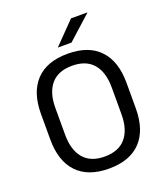

<svg xmlns="http://www.w3.org/2000/svg" viewBox="-151 -928 899 1042"><g transform="rotate(-20 299.0 -406.5)"><path d="M299 12Q178 12 115 -54.8Q52 -121.5 52 -246V-393.5Q52 -517.5 115 -584.2Q178 -651 299 -651Q420 -651 483 -584.2Q546 -517.5 546 -393.5V-246Q546 -121.5 483 -54.8Q420 12 299 12ZM299 -57.5Q380 -57.5 421 -105.8Q462 -154 462 -242.5V-397Q462 -485.5 421 -533.5Q380 -581.5 299 -581.5Q218.5 -581.5 177.5 -533.5Q136.5 -485.5 136.5 -397V-242.5Q136.5 -154 177.5 -105.8Q218.5 -57.5 299 -57.5ZM382.5 -825H476.5V-823.5L340 -700.5H262V-701.5Z"/></g></svg>

Font: Anek Gujarati Medium
Style: Regular
Weight: 400
Version: Version 1.003